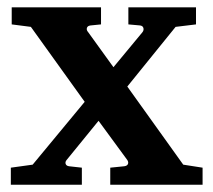

<svg xmlns="http://www.w3.org/2000/svg" viewBox="-20 -508 586 528"><path d="M283.2 0V-46.9L321.8 -50.8Q329.6 -51.8 331.8 -56.9Q334 -62 330.1 -67.9L251 -175.8L163.1 -67.9Q158.7 -62.5 160.6 -57.1Q162.6 -51.8 169.9 -50.8L205.1 -46.9V0H9.8V-46.9L69.8 -55.2L212.9 -228L64.9 -434.1L12.2 -440.9V-487.8H257.8V-440.9L229 -438Q220.7 -437 219 -431.2Q217.3 -425.3 222.2 -419.9L292 -323.2L372.1 -419.9Q376 -425.3 374.3 -431.2Q372.6 -437 365.2 -438L333 -440.9V-487.8H519V-440.9L462.9 -434.1L330.1 -270L483.9 -55.2L537.1 -46.9V0Z"/></svg>

Font: Charis SIL Eur
Style: Bold
Weight: 700
Foundry: SIL International
Version: Version 5.000